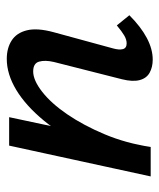

<svg xmlns="http://www.w3.org/2000/svg" viewBox="28 -493 471 567"><g transform="rotate(-90 263.5 -209.5)"><path d="M371 6Q349 6 332.5 -3Q316 -12 310.5 -32.5Q305 -53 313 -85L364 -286Q370 -312 365 -329.5Q360 -347 336 -347Q310 -347 276 -320.5Q242 -294 209.5 -246.5Q177 -199 150.5 -136Q124 -73 113 0H50Q74 -103 110 -182Q146 -261 190.5 -315Q235 -369 281.5 -397Q328 -425 373 -425Q405 -425 427.5 -410.5Q450 -396 457.5 -365.5Q465 -335 452 -287L404 -111Q399 -93 402 -82Q405 -71 419 -71Q430 -71 442 -78Q454 -85 472 -100L502 -63Q468 -29 435 -11.5Q402 6 371 6ZM26 0 117 -418H201L112 0Z"/></g></svg>

Font: Ysabeau Office SemiBold
Style: Italic
Weight: 600
Italic angle: -12°
Designer: Christian Thalmann (Catharsis Fonts)
Version: Version 2.001;gftools[0.9.30]; featfreeze: tnum,lnum,ss02